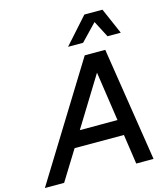

<svg xmlns="http://www.w3.org/2000/svg" viewBox="-186 -1044 1003 1147"><g transform="rotate(-15 316.0 -470.0)"><path d="M556 -940 626 -779H544L491 -881L393 -779H300L444 -940ZM-52 0 383 -704H510L620 0H513L486 -184H181L67 0ZM239 -280H472L427 -585Z"/></g></svg>

Font: Prodigy Sans Medium
Style: Italic
Weight: 500
Italic angle: -13°
Designer: Wei Huang
Foundry: Wei Huang
Version: Version 1.003; ttfautohint (v1.8.3)